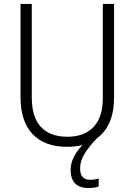

<svg xmlns="http://www.w3.org/2000/svg" viewBox="-20 -734 682 973"><path d="M386 120Q386 177 437 177Q450 177 461.5 175Q473 173 480 171V211Q470 215 457 217Q444 219 428 219Q385 219 361.5 196.5Q338 174 338 127Q338 92 355 60Q372 28 398 1Q362 10 320 10Q206 10 145 -54.5Q84 -119 84 -242V-714H141V-242Q141 -140 187.5 -90.5Q234 -41 322 -41Q407 -41 454 -90.5Q501 -140 501 -238V-714H558V-240Q558 -167 535.5 -115Q513 -63 470 -32Q433 7 409.5 43.5Q386 80 386 120Z"/></svg>

Font: Noto Sans Arabic SemCond Light
Style: Regular
Weight: 300
Width: 4
Designer: Monotype Design Team, Nadine Chahine, Nizar Qandah and Khaled Hosny
Foundry: Monotype Imaging Inc.
Version: Version 2.012; ttfautohint (v1.8.4.7-5d5b)